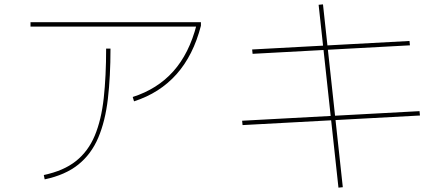

<svg xmlns="http://www.w3.org/2000/svg" viewBox="-20 -802 2040 881"><path d="M595 -337 589 -357Q702 -393 775 -474.5Q848 -556 882 -688L892 -680H120V-700H902V-684Q867 -548 790 -461.5Q713 -375 595 -337ZM185 21 181 1Q272 -18 328.5 -63Q385 -108 415 -180Q445 -252 456 -352Q467 -452 467 -579H487Q487 -451 475 -348.5Q463 -246 431 -170.5Q399 -95 339.5 -47Q280 1 185 21Z M1859 -614 1861 -594 1139 -555 1137 -575ZM1905 -292 1907 -272 1093 -228 1091 -248ZM1553 57 1533 59 1442 -780 1462 -782Z"/></svg>

Font: Murecho Thin Thin
Style: Regular
Weight: 250
Version: Version 1.010